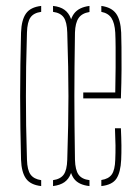

<svg xmlns="http://www.w3.org/2000/svg" viewBox="-20 -624 474 648"><path d="M51 -85Q49.5 -138.5 48.8 -192.2Q48 -246 48 -299.5Q48 -353 48.8 -406.8Q49.5 -460.5 51 -514Q52.5 -557 67.8 -578.5Q83 -600 119 -604V-584Q93.5 -580.5 82.8 -565Q72 -549.5 71 -514Q69 -450.5 68.2 -399Q67.5 -347.5 67.5 -299.5Q67.5 -251.5 68.2 -200Q69 -148.5 71 -85Q72 -50 83.2 -34.8Q94.5 -19.5 119 -16V4Q83 0 67.8 -21.2Q52.5 -42.5 51 -85ZM159 4V-16Q184 -19.5 195 -34.8Q206 -50 207 -85Q209 -148.5 210 -200Q211 -251.5 211 -299.5Q211 -347.5 210 -399Q209 -450.5 207 -514Q206 -549.5 195.2 -565Q184.5 -580.5 159 -584V-604Q183 -601.5 197.5 -591Q212 -580.5 219 -561.8Q226 -543 227 -514Q228.5 -460.5 229.2 -406.8Q230 -353 230 -299.5Q230 -246 229.2 -192.2Q228.5 -138.5 227 -85Q226 -57 219 -38.2Q212 -19.5 197.5 -9.2Q183 1 159 4ZM213 -85Q212 -138.5 211.5 -192.2Q211 -246 211 -299.5Q211 -353 211.5 -406.8Q212 -460.5 213 -514Q214 -557 230 -578.2Q246 -599.5 282 -604V-583.5Q256.5 -579.5 245.2 -563Q234 -546.5 233 -514Q232 -450.5 231.5 -399.2Q231 -348 231 -300.2Q231 -252.5 231.5 -200.8Q232 -149 233 -85Q234 -50 245.2 -34.5Q256.5 -19 282 -16V4Q245 0 229.5 -21.2Q214 -42.5 213 -85ZM322 4V-16.5Q346.5 -20 357.2 -35.2Q368 -50.5 369 -85Q370 -107.5 369.8 -133.2Q369.5 -159 368 -191H388Q389.5 -159 389.8 -133Q390 -107 389 -85Q387 -42.5 373 -21.2Q359 0 322 4ZM261 -292V-312H369Q370 -356.5 370.2 -395.5Q370.5 -434.5 370.2 -464.8Q370 -495 369 -514Q367 -546.5 356.2 -563Q345.5 -579.5 322 -584V-604Q356 -599.5 371.5 -578.5Q387 -557.5 389 -514Q389.5 -496 390 -465Q390.5 -434 390.2 -390.5Q390 -347 388 -292Z"/></svg>

Font: Big Shoulders Stencil Thin
Style: Regular
Weight: 100
Designer: Patric King
Foundry: XO Type Co
Version: Version 2.001